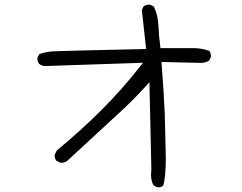

<svg xmlns="http://www.w3.org/2000/svg" viewBox="-20 -758 1040 825"><path d="M659.2 46.9Q672.4 46.9 681.2 40Q692.4 3.4 692.4 -79.1Q692.4 -91.3 691.9 -105Q689.9 -211.9 688 -268.1Q684.1 -361.8 673.8 -491.7L842.8 -487.8Q862.3 -487.8 878.4 -497.1L886.2 -513.2Q886.7 -515.1 886.7 -517.6Q886.7 -520 885.7 -523.9Q884.8 -532.2 879.9 -539.1Q847.2 -551.3 809.1 -551.3Q804.2 -551.3 799.3 -551.3H798.8H669.4Q662.6 -604 660.6 -648.9Q658.7 -693.8 641.1 -730L625.5 -737.8Q623.5 -738.3 622.1 -738.3Q607.9 -738.3 597.2 -731L589.4 -715.3L607.9 -547.4Q246.6 -539.6 210.4 -537.6Q177.2 -535.6 148.4 -525.4L141.1 -510.3Q140.6 -508.3 140.6 -506.8Q140.6 -492.7 148.4 -483.4Q157.7 -476.1 170.4 -474.1L594.7 -488.3L583.5 -474.6Q507.3 -376.5 416 -285.2Q332.5 -201.7 223.6 -110.8L215.3 -93.8Q214.8 -91.8 214.8 -89.8Q214.8 -76.2 222.2 -67.4L238.8 -59.1Q240.7 -58.6 242.7 -58.6Q257.8 -58.6 269 -66.9L491.2 -272Q549.8 -325.2 607.9 -389.2L622.1 -404.8L630.4 -26.9Q628.9 -16.6 628.9 -7.3Q628.9 18.1 639.6 38.6L655.8 46.4Q657.7 46.9 659.2 46.9Z"/></svg>

Font: NaikaiFont
Style: Light
Weight: 300
Version: Version 1.89